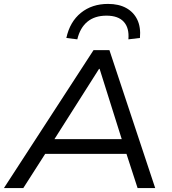

<svg xmlns="http://www.w3.org/2000/svg" viewBox="-31 -961 879 981"><path d="M-11 0 447 -705H528L762 0H672L607 -200L646 -175H165L216 -200L88 0ZM475 -609 235 -231 208 -250H626L597 -231L478 -609ZM364 -760 308 -767Q326 -850 382.5 -895.5Q439 -941 521 -941Q576 -941 614 -920Q652 -899 670.5 -860.5Q689 -822 684 -767L625 -760Q630 -818 601.5 -849.5Q573 -881 513 -881Q453 -881 415.5 -850Q378 -819 364 -760Z"/></svg>

Font: Nunito Sans 10pt SemiExpanded
Style: Italic
Weight: 400
Width: 6
Italic angle: -9°
Designer: Vernon Adams
Foundry: Vernon Adams
Version: Version 3.101;gftools[0.9.27]